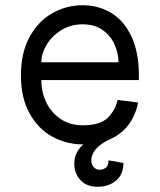

<svg xmlns="http://www.w3.org/2000/svg" viewBox="-20 -536 611 734"><path d="M264 89Q264 61 279 38Q294 15 323 0L401 -4Q364 13 346.5 34Q329 55 329 77Q329 93 338.5 103Q348 113 360 113Q374 113 384.5 105Q395 97 395 77L452 87Q452 130 424 154Q396 178 353 178Q311 178 287.5 152.5Q264 127 264 89ZM60 -248Q60 -334 93 -394.5Q126 -455 180 -485.5Q234 -516 296 -516Q357 -516 406 -486Q455 -456 483 -395.5Q511 -335 511 -248V-230H138Q138 -184 157 -144.5Q176 -105 212 -81Q248 -57 296 -57Q362 -57 391 -85Q420 -113 430 -154L508 -144Q498 -94 470.5 -58Q443 -22 399 -3Q355 16 296 16Q234 16 180 -13.5Q126 -43 93 -102.5Q60 -162 60 -248ZM296 -443Q249 -443 213 -420Q177 -397 157.5 -363.5Q138 -330 138 -298H433Q433 -331 418.5 -364.5Q404 -398 373.5 -420.5Q343 -443 296 -443Z"/></svg>

Font: Uncut Sans VF
Style: Regular
Weight: 400
Designer: Kasper Nordkvist
Foundry: Uncut Type
Version: Version 1.100;FEAKit 1.0